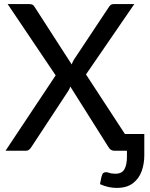

<svg xmlns="http://www.w3.org/2000/svg" viewBox="-20 -738 734 940"><path d="M551 182Q510 182 469.5 163.5L472.5 149Q476 126.5 480.8 115.8Q485.5 105 499.5 105Q504.5 105 512.5 107.5Q525 112.5 545 112.5Q577 112.5 589.2 90.5Q601.5 68.5 601.5 30V0H539.5Q520.5 0 510 -19.5L324 -314.5Q321 -303 315 -294L134.5 -19.5Q130 -12 123.2 -6Q116.5 0 106.5 0H7L252.5 -369L17.5 -718H123Q134.5 -718 140 -714.5Q145.5 -711 149.5 -704L331 -422.5Q335 -434 342 -446L512 -702Q516.5 -709.5 522 -713.8Q527.5 -718 536 -718H637.5L401 -373.5L591.5 -82H686.5V22.5Q686.5 64.5 673.2 100.8Q660 137 630.2 159.5Q600.5 182 551 182Z"/></svg>

Font: Verano Sans Medium
Style: Regular
Weight: 500
Designer: Lukasz Dziedzic with Adam Twardoch and Botio Nikoltchev
Foundry: tyPoland Lukasz Dziedzic
Version: Version 3.001;December 28, 2019;FontCreator 12.0.0.2547 64-b